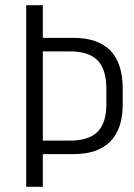

<svg xmlns="http://www.w3.org/2000/svg" viewBox="-20 -720 518 740"><path d="M81 -700H145V-574H263Q358 -574 405.5 -525Q453 -476 453 -377V-318Q453 -223 405 -174.5Q357 -126 263 -126H142V-178H248Q322 -178 356 -212Q390 -246 390 -319V-376Q390 -453 356 -487.5Q322 -522 248 -522H131L145 -538V0H81Z"/></svg>

Font: Pathway Extreme SemiCondensed ExtraLight
Style: Regular
Weight: 250
Width: 4
Version: Version 1.001;gftools[0.9.26]